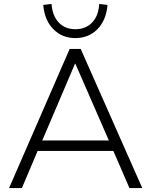

<svg xmlns="http://www.w3.org/2000/svg" viewBox="-20 -953 768 973"><path d="M26 0 333 -705H389L701 0H636L548 -203L577 -188H143L177 -203L91 0ZM360 -630 189 -229 166 -241H554L537 -229L362 -630ZM362 -760Q295 -760 250.5 -805Q206 -850 199 -928L241 -933Q246 -872 278 -838.5Q310 -805 362 -805Q414 -805 446.5 -838.5Q479 -872 483 -933L525 -928Q518 -850 473.5 -805Q429 -760 362 -760Z"/></svg>

Font: Mulish ExtraLight Light
Style: Regular
Weight: 300
Version: Version 3.603